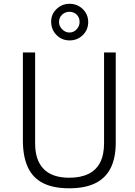

<svg xmlns="http://www.w3.org/2000/svg" viewBox="-20 -1006 728 1036"><path d="M604.5 -235.5Q604.5 -154.5 577.5 -100Q550.5 -45.5 495 -17.8Q439.5 10 353.5 10Q266.5 10 211.2 -18.5Q156 -47 129.8 -104.5Q103.5 -162 103.5 -248V-723H169.5V-232.5Q169.5 -141 215.8 -94Q262 -47 353.5 -47Q415 -47 457 -67.5Q499 -88 520.2 -129.2Q541.5 -170.5 541.5 -232.5V-723H604.5ZM456 -887.5Q456 -845.5 427 -816.8Q398 -788 355.5 -788Q313.5 -788 284.8 -817.2Q256 -846.5 256 -889.5Q256 -929.5 285.2 -957.5Q314.5 -985.5 355.5 -985.5Q383.5 -985.5 406.2 -972.5Q429 -959.5 442.5 -937.2Q456 -915 456 -887.5ZM409.5 -887Q409.5 -912 393.5 -927.2Q377.5 -942.5 354.5 -942.5Q332.5 -942.5 315.5 -927.2Q298.5 -912 298.5 -887Q298.5 -865 315.5 -847.8Q332.5 -830.5 354.5 -830.5Q377.5 -830.5 393.5 -847.8Q409.5 -865 409.5 -887Z"/></svg>

Font: Public Sans ExtraLight
Style: Regular
Weight: 250
Designer: The Public Sans Project Authors: Dan O. Williams and USWDS (Libre Franklin designed by Pablo Impallari and Rodrigo Fuenz
Version: Version 1.007